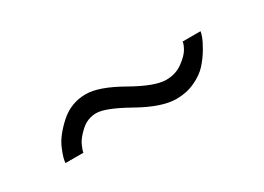

<svg xmlns="http://www.w3.org/2000/svg" viewBox="-19 -492 549 399"><g transform="rotate(-30 255.5 -292.5)"><path d="M174 -344Q205 -344 256 -315Q307 -286 334 -286Q357 -286 374 -298.5Q391 -311 397 -322Q403 -333 403 -338H446Q446 -335 442.5 -325.5Q439 -316 430.5 -301.5Q422 -287 410 -273.5Q398 -260 377.5 -250.5Q357 -241 333 -241Q298 -241 246.5 -270Q195 -299 173 -299Q152 -299 136 -284.5Q120 -270 114.5 -257.5Q109 -245 109 -241H66Q66 -251 75.5 -273.5Q85 -296 111.5 -320Q138 -344 174 -344Z"/></g></svg>

Font: Raleway-v4020
Style: Regular
Weight: 400
Designer: Matt McInerney, Pablo Impallari, Rodrigo Fuenzalida
Foundry: Matt McInerney, Pablo Impallari, Rodrigo Fuenzalida
Version: Version 4.020;PS 004.020;hotconv 1.0.88;makeotf.lib2.5.64775